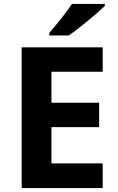

<svg xmlns="http://www.w3.org/2000/svg" viewBox="-20 -954 600 974"><path d="M512 -924V-934H345C316 -889 262 -824 230 -787V-774H329C380 -809 474 -887 512 -924ZM501 0V-125H241V-309H483V-433H241V-590H501V-714H90V0Z"/></svg>

Font: Noto Sans Gujarati
Style: Bold
Weight: 700
Designer: Jelle Bosma - Monotype Design Team, Universal Thirst
Foundry: Monotype Imaging Inc.
Version: Version 2.106